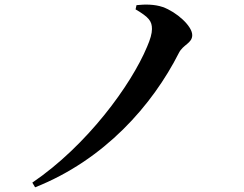

<svg xmlns="http://www.w3.org/2000/svg" viewBox="-20 -756 1040 820"><path d="M559 -716C617 -682 629 -665 629 -632C629 -613 622 -588 608 -556C540 -393 352 -135 118 24L130 44C427 -74 631 -307 744 -530C762 -566 801 -571 801 -606C801 -645 734 -705 675 -726C640 -738 599 -738 563 -734Z"/></svg>

Font: Noto Serif CJK TC
Style: Bold
Weight: 700
Designer: Ryoko NISHIZUKA 西塚涼子 (kana & ideographs); Frank Grießhammer (Latin, Greek & Cyrillic); Wenlong ZHANG 张文龙 (bopomofo); San
Foundry: Adobe
Version: Version 2.001;hotconv 1.1.0;makeotfexe 2.6.0